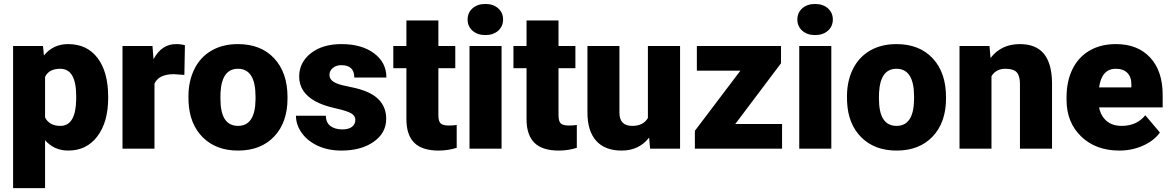

<svg xmlns="http://www.w3.org/2000/svg" viewBox="-20 -765 6023 988"><path d="M536.6 -260.3Q536.6 -137.2 481.2 -63.7Q425.8 9.8 331.5 9.8Q258.8 9.8 211.9 -43.5V203.1H47.4V-528.3H201.2L206.1 -479.5Q253.4 -538.1 330.6 -538.1Q428.2 -538.1 482.4 -466.1Q536.6 -394 536.6 -268.1ZM372.1 -270.5Q372.1 -411.1 290 -411.1Q231.4 -411.1 211.9 -369.1V-161.1Q233.4 -117.2 291 -117.2Q369.6 -117.2 372.1 -252.9Z M928.7 -379.4 874.5 -383.3Q796.9 -383.3 774.9 -334.5V0H610.4V-528.3H764.6L770 -460.4Q811.5 -538.1 885.7 -538.1Q912.1 -538.1 931.6 -532.2Z M949.7 -269Q949.7 -348.1 980.5 -409.9Q1011.2 -471.7 1068.8 -504.9Q1126.5 -538.1 1204.1 -538.1Q1322.8 -538.1 1391.1 -464.6Q1459.5 -391.1 1459.5 -264.6V-258.8Q1459.5 -135.3 1390.9 -62.7Q1322.3 9.8 1205.1 9.8Q1092.3 9.8 1023.9 -57.9Q955.6 -125.5 950.2 -241.2ZM1114.3 -258.8Q1114.3 -185.5 1137.2 -151.4Q1160.2 -117.2 1205.1 -117.2Q1293 -117.2 1294.9 -252.4V-269Q1294.9 -411.1 1204.1 -411.1Q1121.6 -411.1 1114.7 -288.6Z M1808.6 -148.4Q1808.6 -169.4 1786.6 -182.1Q1764.6 -194.8 1703.1 -208.5Q1641.6 -222.2 1601.6 -244.4Q1561.5 -266.6 1540.5 -298.3Q1519.5 -330.1 1519.5 -371.1Q1519.5 -443.8 1579.6 -491Q1639.6 -538.1 1736.8 -538.1Q1841.3 -538.1 1904.8 -490.7Q1968.3 -443.4 1968.3 -366.2H1803.2Q1803.2 -429.7 1736.3 -429.7Q1710.4 -429.7 1692.9 -415.3Q1675.3 -400.9 1675.3 -379.4Q1675.3 -357.4 1696.8 -343.8Q1718.3 -330.1 1765.4 -321.3Q1812.5 -312.5 1848.1 -300.3Q1967.3 -259.3 1967.3 -153.3Q1967.3 -81.1 1903.1 -35.6Q1838.9 9.8 1736.8 9.8Q1668.9 9.8 1615.7 -14.6Q1562.5 -39.1 1532.7 -81.1Q1502.9 -123 1502.9 -169.4H1656.7Q1657.7 -132.8 1681.2 -116Q1704.6 -99.1 1741.2 -99.1Q1774.9 -99.1 1791.7 -112.8Q1808.6 -126.5 1808.6 -148.4Z M2235.8 -659.7V-528.3H2322.8V-414.1H2235.8V-172.4Q2235.8 -142.6 2246.6 -130.9Q2257.3 -119.1 2289.1 -119.1Q2313.5 -119.1 2330.1 -122.1V-4.4Q2285.6 9.8 2237.3 9.8Q2152.3 9.8 2111.8 -30.3Q2071.3 -70.3 2071.3 -151.9V-414.1H2003.9V-528.3H2071.3V-659.7Z M2561 0H2396V-528.3H2561ZM2386.2 -664.6Q2386.2 -699.7 2411.6 -722.2Q2437 -744.6 2477.5 -744.6Q2518.1 -744.6 2543.5 -722.2Q2568.8 -699.7 2568.8 -664.6Q2568.8 -629.4 2543.5 -606.9Q2518.1 -584.5 2477.5 -584.5Q2437 -584.5 2411.6 -606.9Q2386.2 -629.4 2386.2 -664.6Z M2854 -659.7V-528.3H2940.9V-414.1H2854V-172.4Q2854 -142.6 2864.7 -130.9Q2875.5 -119.1 2907.2 -119.1Q2931.6 -119.1 2948.2 -122.1V-4.4Q2903.8 9.8 2855.5 9.8Q2770.5 9.8 2730 -30.3Q2689.5 -70.3 2689.5 -151.9V-414.1H2622.1V-528.3H2689.5V-659.7Z M3320.3 -57.1Q3268.1 9.8 3179.2 9.8Q3092.3 9.8 3047.6 -40.8Q3002.9 -91.3 3002.9 -186V-528.3H3167.5V-185.1Q3167.5 -117.2 3233.4 -117.2Q3290 -117.2 3314 -157.7V-528.3H3479.5V0H3325.2Z M3763.7 -127H4004.4V0H3555.7V-91.8L3790 -401.4H3565.9V-528.3H3999V-439.5Z M4257.8 0H4092.8V-528.3H4257.8ZM4083 -664.6Q4083 -699.7 4108.4 -722.2Q4133.8 -744.6 4174.3 -744.6Q4214.8 -744.6 4240.2 -722.2Q4265.6 -699.7 4265.6 -664.6Q4265.6 -629.4 4240.2 -606.9Q4214.8 -584.5 4174.3 -584.5Q4133.8 -584.5 4108.4 -606.9Q4083 -629.4 4083 -664.6Z M4338.4 -269Q4338.4 -348.1 4369.1 -409.9Q4399.9 -471.7 4457.5 -504.9Q4515.1 -538.1 4592.8 -538.1Q4711.4 -538.1 4779.8 -464.6Q4848.1 -391.1 4848.1 -264.6V-258.8Q4848.1 -135.3 4779.5 -62.7Q4710.9 9.8 4593.8 9.8Q4481 9.8 4412.6 -57.9Q4344.2 -125.5 4338.9 -241.2ZM4502.9 -258.8Q4502.9 -185.5 4525.9 -151.4Q4548.8 -117.2 4593.8 -117.2Q4681.6 -117.2 4683.6 -252.4V-269Q4683.6 -411.1 4592.8 -411.1Q4510.3 -411.1 4503.4 -288.6Z M5071.8 -528.3 5077.1 -466.3Q5131.8 -538.1 5228 -538.1Q5310.5 -538.1 5351.3 -488.8Q5392.1 -439.5 5393.6 -340.3V0H5228.5V-333.5Q5228.5 -373.5 5212.4 -392.3Q5196.3 -411.1 5153.8 -411.1Q5105.5 -411.1 5082 -373V0H4917.5V-528.3Z M5740.2 9.8Q5618.7 9.8 5543.5 -62.7Q5468.3 -135.3 5468.3 -251.5V-265.1Q5468.3 -346.2 5498.3 -408.2Q5528.3 -470.2 5585.9 -504.2Q5643.6 -538.1 5722.7 -538.1Q5834 -538.1 5898.4 -469Q5962.9 -399.9 5962.9 -276.4V-212.4H5635.7Q5644.5 -168 5674.3 -142.6Q5704.1 -117.2 5751.5 -117.2Q5829.6 -117.2 5873.5 -171.9L5948.7 -83Q5918 -40.5 5861.6 -15.4Q5805.2 9.8 5740.2 9.8ZM5721.7 -411.1Q5649.4 -411.1 5635.7 -315.4H5801.8V-328.1Q5802.7 -367.7 5781.7 -389.4Q5760.7 -411.1 5721.7 -411.1Z"/></svg>

Font: TypoPRO Roboto
Style: Regular
Weight: 900
Designer: Google
Version: Version 2.136; 2016